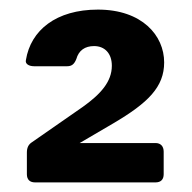

<svg xmlns="http://www.w3.org/2000/svg" viewBox="-20 -732 399 400"><path d="M184 -712C97 -712 44 -669 34 -607C32 -599 40 -594 51 -594H120C130 -594 135 -599 139 -609C144 -627 157 -636 176 -636C198 -636 213 -621 213 -595C213 -562 190 -536 152 -509L47 -436C39 -431 36 -424 36 -414V-369C36 -358 42 -352 53 -352H304C315 -352 321 -358 321 -369V-416C321 -427 315 -434 304 -434H146L216 -475C289 -518 322 -551 322 -602C322 -658 276 -712 184 -712Z"/></svg>

Font: Arvore Sans SemiBold
Style: Regular
Weight: 600
Designer: Jonny Pinhorn (Latin) Dan Schunck (customization for Arvore)
Version: Version 1.000;Glyphs 3.3 (3305)